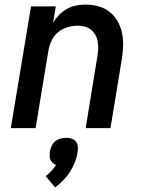

<svg xmlns="http://www.w3.org/2000/svg" viewBox="-20 -558 640 836"><path d="M27 0 115 -530H223L211 -459Q222 -477 237.5 -493Q253 -509 272 -519.5Q291 -530 311.5 -534Q332 -538 352 -538Q381 -538 408.5 -530.5Q436 -523 457.5 -506Q479 -489 492.5 -464.5Q506 -440 511.5 -413Q517 -386 516 -356.5Q515 -327 510 -298L461 0H353L404 -313Q407 -329 407.5 -345.5Q408 -362 405.5 -377Q403 -392 395.5 -405.5Q388 -419 376.5 -428.5Q365 -438 349.5 -442Q334 -446 318 -446Q296 -446 274 -439.5Q252 -433 233.5 -418Q215 -403 205 -382Q195 -361 191 -339L135 0ZM220 258 179 209Q192 199 203.5 186.5Q215 174 224 160Q215 157 209 151Q203 145 199.5 137.5Q196 130 196 121Q196 112 197 103Q199 90 204.5 78Q210 66 220 57.5Q230 49 243 45.5Q256 42 268 42Q280 42 291.5 45.5Q303 49 310 57.5Q317 66 318.5 78Q320 90 318 103Q315 125 306.5 147Q298 169 285.5 189Q273 209 256 226.5Q239 244 220 258Z"/></svg>

Font: Iosevka Curly SmBdExObl
Style: Regular
Weight: 600
Width: 7
Italic angle: -9°
Monospace: yes
Designer: Belleve Invis
Foundry: Belleve Invis
Version: Version 11.1.0; ttfautohint (v1.8.3)